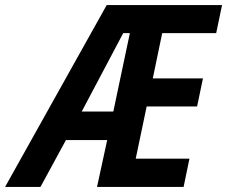

<svg xmlns="http://www.w3.org/2000/svg" viewBox="-83 -734 892 754"><path d="M401 -604H427L362 -296H238ZM76 0 176 -184H338L298 0H638L661 -111H450L493 -316H691L714 -426H517L554 -604H766L789 -714H336L-63 0Z"/></svg>

Font: Noto Sans UI SemiCondensed
Style: Bold Italic
Weight: 700
Width: 4
Designer: Monotype Design Team
Foundry: Monotype Imaging Inc.
Version: 1.001